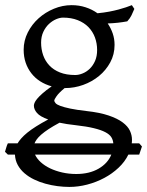

<svg xmlns="http://www.w3.org/2000/svg" viewBox="-44 -489 577 753"><path d="M254.9 193.4Q306.6 193.4 342.8 172.4Q378.9 151.4 392.6 117.2H93.3Q100.6 133.3 116 147.2Q131.3 161.1 152.8 171.4Q174.3 181.6 200.4 187.5Q226.6 193.4 254.9 193.4ZM252.9 2Q234.4 0 218.8 -2.4Q203.1 -4.9 189.5 -7.8Q164.1 5.9 146.7 17.3Q129.4 28.8 117.9 38.8Q106.4 48.8 100.3 57.4Q94.2 65.9 91.3 73.2H400.4Q399.4 60.1 392.6 49.1Q385.7 38.1 368.9 29.3Q352.1 20.5 324 13.7Q295.9 6.8 252.9 2ZM336.9 -293Q336.9 -318.8 328.4 -342Q319.8 -365.2 303 -382.6Q286.1 -399.9 261 -409.9Q235.8 -419.9 203.1 -419.9Q190.9 -419.9 176 -413.6Q161.1 -407.2 147.9 -395Q134.8 -382.8 126 -364.3Q117.2 -345.7 117.2 -321.8Q117.2 -295.9 125.2 -272.7Q133.3 -249.5 149.7 -232.2Q166 -214.8 191.2 -204.8Q216.3 -194.8 251 -194.8Q265.1 -194.8 280.5 -201.2Q295.9 -207.5 308.3 -219.7Q320.8 -231.9 328.9 -250.2Q336.9 -268.6 336.9 -293ZM405.3 -313Q405.3 -275.4 388.4 -244.4Q371.6 -213.4 344.2 -190.9Q316.9 -168.5 282.2 -156Q247.6 -143.6 211.9 -143.6H209.5Q186.5 -124.5 177.7 -111.6Q168.9 -98.6 168.9 -95.7Q168.9 -89.8 174.1 -84.2Q179.2 -78.6 193.1 -73.5Q207 -68.4 231.4 -63.2Q255.9 -58.1 293.9 -53.7Q347.2 -47.9 381.8 -36.1Q416.5 -24.4 437 -9Q457.5 6.3 465.6 23.9Q473.6 41.5 473.6 58.6Q473.6 62.5 473.4 65.9Q473.1 69.3 472.7 73.2H502L512.7 85.4L502 117.2H459.5Q445.8 145.5 420.9 168.9Q396 192.4 364.7 209Q333.5 225.6 298.1 234.9Q262.7 244.1 228 244.1Q205.6 244.1 181.4 241Q157.2 237.8 134 231.4Q110.8 225.1 89.6 214.8Q68.4 204.6 52 190.4Q35.6 176.3 25.6 158Q15.6 139.6 14.6 117.2H-13.2L-24.4 106.4Q-22 98.6 -19.5 89.8Q-17.1 81.1 -13.2 73.2H24.9Q30.3 64 39.6 53.5Q48.8 43 63.2 31.2Q77.6 19.5 97.7 6.8Q117.7 -5.9 145 -20.5Q113.3 -31.7 101.1 -45.9Q88.9 -60.1 88.9 -74.7Q88.9 -78.6 91.3 -85.2Q93.8 -91.8 101.3 -101.1Q108.9 -110.4 122.6 -122.6Q136.2 -134.8 158.7 -150.4Q133.8 -157.2 113.5 -170.2Q93.3 -183.1 78.9 -201.7Q64.5 -220.2 56.6 -243.4Q48.8 -266.6 48.8 -293.9Q48.8 -329.6 64.9 -361.6Q81.1 -393.6 107.4 -417.2Q133.8 -440.9 167.5 -454.8Q201.2 -468.8 236.8 -468.8Q266.1 -468.8 291.7 -460.4Q317.4 -452.1 338.4 -437Q363.8 -439.5 384.3 -443.4Q404.8 -447.3 421.1 -451.7Q437.5 -456.1 450.2 -460.4Q462.9 -464.8 473.1 -468.8L482.9 -454.1Q477.1 -440.4 471.7 -429Q466.3 -417.5 455.1 -405.3Q436.5 -401.9 418.7 -399.9Q400.9 -397.9 378.4 -397Q391.1 -378.4 398.2 -357.4Q405.3 -336.4 405.3 -313Z"/></svg>

Font: Noto Serif Devanagari
Style: Regular
Weight: 400
Designer: Monotype Design Team
Foundry: Monotype Imaging Inc.
Version: Version 1.01